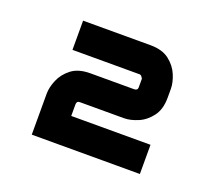

<svg xmlns="http://www.w3.org/2000/svg" viewBox="-70 -759 583 519"><g transform="rotate(20 221.5 -499.5)"><path d="M375 -331H64V-449Q64 -467 73 -488.5Q82 -510 102 -525.5Q122 -541 156 -541H282Q292 -541 292 -550V-575Q288 -582 285.5 -583Q283 -584 283 -584H89V-668H283Q317 -668 337 -652.5Q357 -637 366 -615.5Q375 -594 375 -576V-550Q375 -517 359.5 -496.5Q344 -476 322.5 -467Q301 -458 283 -458H156Q147 -458 147 -448V-415H375Z"/></g></svg>

Font: Bruno Ace
Style: Regular
Weight: 400
Version: Version 1.100; ttfautohint (v1.8.4.7-5d5b);gftools[0.9.27]